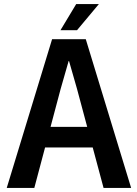

<svg xmlns="http://www.w3.org/2000/svg" viewBox="-20 -920 673 940"><path d="M235 -728H400L622 0H487L357 -485L318 -621H316L277 -485L148 0H13ZM218 -299H417L440 -198H195ZM276 -772 353 -900H464L357 -772Z"/></svg>

Font: Murecho Thin Medium
Style: Regular
Weight: 500
Version: Version 1.010